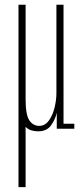

<svg xmlns="http://www.w3.org/2000/svg" viewBox="-20 -543 345 810"><path d="M141 11Q126 11 112.5 7Q99 3 88 -8V246.5H58V-523H88V-124.5Q88 -58.5 103.8 -35.2Q119.5 -12 145.5 -12Q170 -12 186.2 -34.5Q202.5 -57 210.2 -89.2Q218 -121.5 218 -150V-523H248V-21H293.5V0H219.5V-67.5Q214 -41 196 -15Q178 11 141 11Z"/></svg>

Font: Imbue 50pt Thin
Style: Regular
Weight: 100
Designer: Tyler Finck
Foundry: Etcetera Type Company
Version: Version 1.102; ttfautohint (v1.8.3)